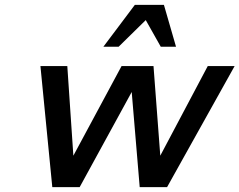

<svg xmlns="http://www.w3.org/2000/svg" viewBox="-20 -773 989 793"><path d="M707 -580 657 -753H537L407 -580H470L582 -690L644 -580ZM949 -500H838L642 -130L614 -500H482L283 -130L258 -500H147L196 0H309L524 -393L557 0H670Z"/></svg>

Font: Perun Medium Italic
Style: Regular
Weight: 500
Italic angle: -12°
Foundry: Copyright (c) Stefan Peev, Context Ltd, 2016
Version: Version 1.026